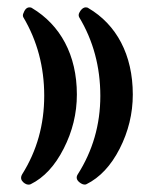

<svg xmlns="http://www.w3.org/2000/svg" viewBox="-20 -507 429 528"><path d="M345.2 -247.1C345.2 -356.4 300.3 -439.5 222.7 -484.9L221.2 -485.8L219.7 -486.3C213.9 -487.8 209 -485.8 204.6 -481.4C202.1 -479 200.2 -476.1 198.2 -472.2C195.8 -467.8 195.8 -463.4 197.8 -459.5C236.3 -395.5 255.9 -323.2 255.9 -243.2C255.9 -164.1 234.9 -91.8 193.4 -26.9C189 -19.5 190.4 -12.2 198.2 -5.9C204.1 -1 209.5 1 214.8 0.5L216.3 0L217.8 -0.5C254.4 -18.6 285.2 -51.3 309.1 -98.1C333 -145 345.2 -194.8 345.2 -247.1ZM43.9 -460C82.5 -395 101.6 -322.8 101.6 -243.7C101.6 -164.1 81.5 -92.3 41 -27.8C35.6 -18.6 38.1 -11.2 43.9 -5.9C49.8 -0.5 55.7 1.5 61.5 0.5L63 0L64.5 -0.5C101.1 -18.6 131.3 -51.3 155.3 -98.6C179.2 -145.5 191.4 -194.8 191.4 -247.1C191.4 -356.4 145.5 -438.5 67.9 -484.9L66.4 -485.8L64.9 -486.3C55.7 -488.3 49.3 -483.4 44.9 -471.7C42.5 -467.3 42.5 -463.4 43.9 -460Z"/></svg>

Font: Parastoo
Style: Bold
Weight: 700
Foundry: Saber Rastikerdar (saber.rastikerdar@gmail.com)
Version: Version 2.0.1